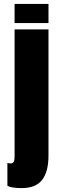

<svg xmlns="http://www.w3.org/2000/svg" viewBox="-20 -884 309 990"><path d="M55.2 -732.4H230V-81.1Q230 1.5 197 43.7Q164.1 85.9 92.3 85.9Q36.1 85.9 18.1 73.2Q18.1 73.2 18.1 -43.9Q25.9 -41.5 34.2 -41.5Q46.4 -41.5 50.8 -50Q55.2 -58.6 55.2 -76.2ZM55.2 -765.1V-863.8H230V-765.1Z"/></svg>

Font: Anton
Style: Regular
Weight: 400
Foundry: vernon adams
Version: Version 1.000